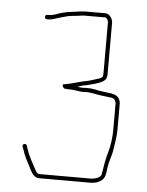

<svg xmlns="http://www.w3.org/2000/svg" viewBox="-48 -659 530 693"><g transform="rotate(5 217.5 -313.0)"><path d="M318 -588V-407C318 -402 318 -398 317 -394C317 -388 305 -383 299 -382C290 -379 267 -371 256 -370C232 -365 207 -356 181 -352C168 -352 179 -336 184 -336C192 -335 198 -335 203 -335C220 -335 235 -330 252 -330C275 -333 298 -325 317 -323L333 -321C338 -320 343 -320 348 -319C362 -319 369 -312 371 -300V-204C371 -175 367 -146 360 -122C352 -97 348 -67 343 -38C339 -27 320 -21 304 -21H120C111 -21 106 -30 102 -38C91 -58 77 -83 69 -107L65 -120C61 -129 47 -124 50 -115L55 -102C60 -85 70 -65 78 -51C87 -34 96 -6 120 -6H305C321 -6 334 -10 345 -18C359 -30 359 -43 362 -65C365 -89 375 -111 378 -134C381 -157 386 -178 386 -204V-301C384 -322 371 -331 350 -334L334 -336C329 -337 324 -337 319 -338L305 -340C291 -344 268 -347 251 -345C246 -345 241 -345 236 -346C234 -346 232 -346 229 -347C240 -351 248 -354 259 -355C278 -360 307 -366 321 -376C332 -384 333 -391 333 -407V-588C333 -602 321 -620 307 -620H232C229 -619 224 -619 218 -619C195 -615 171 -614 150 -608C135 -604 121 -596 104 -596H98C93 -596 90 -593 90 -588C90 -583 93 -580 98 -580H104C109 -580 115 -581 121 -583C138 -589 154 -593 173 -598C188 -601 205 -601 220 -604L232 -605H307C313 -605 318 -594 318 -588Z"/></g></svg>

Font: Electronic
Style: UltTh
Weight: 100
Version: Version 1.011